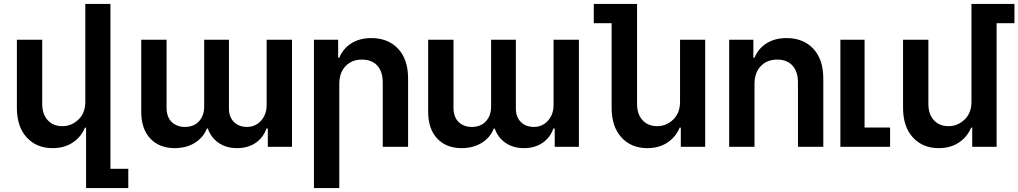

<svg xmlns="http://www.w3.org/2000/svg" viewBox="-20 -747 5182 977"><path d="M414.1 -229V-727.1H542V111.8H632.8V210H418V-97.2H412.1Q392.6 -49.8 349.9 -21.5Q307.1 6.8 248 6.8Q165.5 6.8 115.7 -47.9Q65.9 -102.5 65.9 -198.2V-544.9H194.8V-217.8Q194.8 -166 222.7 -135.5Q250.5 -105 297.9 -105Q343.3 -105 378.7 -138.2Q414.1 -171.4 414.1 -229Z M1336.9 -544.9H1465.8V0H1342.8V-92.8H1335.9Q1318.8 -45.4 1279.8 -19.3Q1240.7 6.8 1186 6.8Q1131.8 6.8 1092.8 -19.8Q1053.7 -46.4 1037.6 -92.8H1032.7Q1014.6 -46.9 971.2 -20Q927.7 6.8 868.7 6.8Q791.5 6.8 745.1 -41.7Q698.7 -90.3 698.7 -179.2V-544.9H827.6V-199.2Q827.6 -151.4 853.8 -126.2Q879.9 -101.1 920.9 -101.1Q966.3 -101.1 992.7 -129.9Q1019 -158.7 1019 -205.1V-544.9H1145V-193.8Q1145 -151.9 1170.2 -126.5Q1195.3 -101.1 1236.8 -101.1Q1279.3 -101.1 1308.1 -132.6Q1336.9 -164.1 1336.9 -213.9Z M1706.5 -319.8V210H1577.6V-544.9H1700.7V-453.1H1706.5Q1725.6 -500 1767.8 -526.6Q1810.1 -553.2 1869.6 -553.2Q1955.1 -553.2 2005.9 -498.8Q2056.6 -444.3 2056.6 -347.2V0H1927.7V-327.1Q1927.7 -382.3 1899.9 -413.1Q1872.1 -443.8 1821.8 -443.8Q1770 -443.8 1738.3 -410.4Q1706.5 -377 1706.5 -319.8Z M2796.9 -544.9H2925.8V0H2802.7V-92.8H2795.9Q2778.8 -45.4 2739.7 -19.3Q2700.7 6.8 2646 6.8Q2591.8 6.8 2552.7 -19.8Q2513.7 -46.4 2497.6 -92.8H2492.7Q2474.6 -46.9 2431.2 -20Q2387.7 6.8 2328.6 6.8Q2251.5 6.8 2205.1 -41.7Q2158.7 -90.3 2158.7 -179.2V-544.9H2287.6V-199.2Q2287.6 -151.4 2313.7 -126.2Q2339.8 -101.1 2380.9 -101.1Q2426.3 -101.1 2452.6 -129.9Q2479 -158.7 2479 -205.1V-544.9H2605V-193.8Q2605 -151.9 2630.1 -126.5Q2655.3 -101.1 2696.8 -101.1Q2739.3 -101.1 2768.1 -132.6Q2796.9 -164.1 2796.9 -213.9Z M3440.4 -229V-544.9H3568.4V0H3444.3V-97.2H3438.5Q3418.9 -49.8 3376.2 -21.5Q3333.5 6.8 3274.4 6.8Q3191.9 6.8 3142.1 -47.9Q3092.3 -102.5 3092.3 -198.2V-628.9H3001.5V-727.1H3221.7V-217.8Q3221.7 -166 3249.5 -135.5Q3277.3 -105 3324.7 -105Q3370.1 -105 3405.3 -138.2Q3440.4 -171.4 3440.4 -229Z M3819.3 -319.8V0H3690.4V-544.9H3813.5V-453.1H3819.3Q3838.4 -500 3880.6 -526.6Q3922.9 -553.2 3982.4 -553.2Q4067.9 -553.2 4118.7 -498.8Q4169.4 -444.3 4169.4 -347.2V0H4040.5V-327.1Q4040.5 -382.3 4012.7 -413.1Q3984.9 -443.8 3934.6 -443.8Q3882.8 -443.8 3851.1 -410.4Q3819.3 -377 3819.3 -319.8Z M4509.3 0H4256.3V-544.9H4379.4V-98.1H4509.3Z M4923.3 -229V-727.1H5142.1V-628.9H5051.3V0H4927.2V-97.2H4921.4Q4901.9 -49.8 4859.1 -21.5Q4816.4 6.8 4757.3 6.8Q4674.8 6.8 4625 -47.9Q4575.2 -102.5 4575.2 -198.2V-544.9H4704.1V-217.8Q4704.1 -166 4731.9 -135.5Q4759.8 -105 4807.1 -105Q4852.5 -105 4887.9 -138.2Q4923.3 -171.4 4923.3 -229Z"/></svg>

Font: Telcell.Market SemBd
Style: Regular
Weight: 600
Designer: Rasmus Andersson, Sedrak Mkrtchyan
Version: Version 3.019;git-0a5106e0b